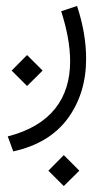

<svg xmlns="http://www.w3.org/2000/svg" viewBox="-20 -253 368 651"><path d="M144 325.7 196.3 377.9 249 325.7 196.3 272.9ZM19.5 -13.7 71.8 38.6 124.5 -13.7 71.8 -66.4ZM24.9 260.3C107.4 242.2 168.9 204.6 210.4 147.9C251.5 91.3 272 23.9 272 -53.7C272 -111.3 261.7 -170.9 241.2 -232.9L187.5 -214.8C207 -153.8 217.8 -97.2 217.8 -44.9C217.8 80.6 152.3 172.4 6.3 209.5Z"/></svg>

Font: Vazirmatn ExtraLight
Style: Regular
Weight: 200
Designer: Saber Rastikerdar
Foundry: Saber Rastikerdar
Version: Version 33.003